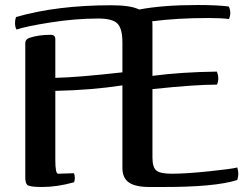

<svg xmlns="http://www.w3.org/2000/svg" viewBox="-20 -734 988 767"><path d="M536 -696Q631 -714 769 -714Q849 -714 894 -708Q900 -696 900 -682Q900 -671 895 -658Q865 -662 812 -662Q687 -662 588 -649Q589 -644 589 -630V-431Q703 -446 846 -448Q852 -436 852 -419Q852 -409 847 -396Q758 -396 589 -378V-105Q589 -65 605 -52.5Q621 -40 667 -40Q721 -40 813.5 -49.5Q906 -59 928 -65Q932 -51 932 -39Q932 -29 928 -15Q839 14 621 13H577Q521 13 495 -5Q469 -23 469 -63V-393Q346 -374 201 -371V-95Q201 -40 212 -40L275 -42Q279 -34 279 -23Q279 -15 276 -6Q209 13 148 13Q102 13 91 6Q80 -1 81 -30V-562Q81 -577 98 -583Q134 -595 183 -595Q201 -595 201 -577V-423Q291 -425 469 -445V-564Q469 -620 449 -640Q429 -660 373 -660Q282 -660 183 -644.5Q84 -629 46 -616Q40 -626 40 -642Q40 -655 44 -666Q207 -713 425 -713Q502 -713 536 -696Z"/></svg>

Font: Federant
Style: Medium
Weight: 500
Designer: Cyreal (www.cyreal.org)
Foundry: Cyreal (www.cyreal.org)
Version: Version 1.010